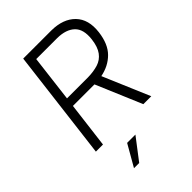

<svg xmlns="http://www.w3.org/2000/svg" viewBox="-268 -808 1147 1147"><g transform="rotate(-45 305.5 -234.5)"><path d="M156 -700H394Q493 -699 546 -644.5Q599 -590 587 -492Q576 -403 529.5 -356.5Q483 -310 412 -296L538 0H471L348 -290H344H166L130 0H70ZM387 -643H209L173 -347H351Q399 -348 436 -359.5Q473 -371 496.5 -402.5Q520 -434 527 -492Q536 -570 498 -606Q460 -642 387 -643ZM239 95H309L205 231H161Z"/></g></svg>

Font: Haskoy Light
Style: Italic
Weight: 300
Designer: Ertekin Erdin
Foundry: Ertekin Erdin
Version: Version 2.000; ttfautohint (v1.8.4.7-5d5b)